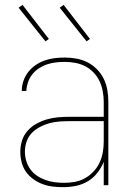

<svg xmlns="http://www.w3.org/2000/svg" viewBox="-20 -766 540 794"><path d="M242 8Q220 8 198.5 5.5Q177 3 156.5 -4.5Q136 -12 118 -25Q100 -38 87.5 -55.5Q75 -73 69.5 -94.5Q64 -116 64 -138Q64 -162 71 -184.5Q78 -207 94 -225Q110 -243 131 -254.5Q152 -266 174.5 -272.5Q197 -279 220.5 -281Q244 -283 268 -283H409V-345Q409 -366 405 -388Q401 -410 392 -429.5Q383 -449 367.5 -465.5Q352 -482 332.5 -492Q313 -502 291.5 -506Q270 -510 248 -510Q230 -510 211.5 -508Q193 -506 175 -500Q157 -494 141 -483.5Q125 -473 113.5 -458.5Q102 -444 96 -426.5Q90 -409 89 -390H70Q70 -411 77 -431.5Q84 -452 97 -468.5Q110 -485 127.5 -497Q145 -509 165 -516Q185 -523 206 -525.5Q227 -528 248 -528Q273 -528 297 -523.5Q321 -519 342.5 -508Q364 -497 381.5 -479Q399 -461 409.5 -439Q420 -417 424 -393Q428 -369 428 -345V0H409V-97Q399 -72 382.5 -51Q366 -30 343.5 -16.5Q321 -3 295 2.5Q269 8 242 8ZM245 -10Q268 -10 290 -14Q312 -18 331.5 -29Q351 -40 366.5 -56.5Q382 -73 391.5 -93Q401 -113 405 -135.5Q409 -158 409 -180V-265H268Q247 -265 226 -263.5Q205 -262 184.5 -256.5Q164 -251 145 -241Q126 -231 111.5 -216Q97 -201 90 -180.5Q83 -160 83 -139Q83 -120 88.5 -101Q94 -82 105.5 -66Q117 -50 133.5 -39Q150 -28 168.5 -21.5Q187 -15 206.5 -12.5Q226 -10 245 -10ZM338 -595 227 -734 243 -746 352 -605ZM168 -595 57 -734 73 -746 182 -605Z"/></svg>

Font: Iosevka Thin
Style: Regular
Weight: 100
Monospace: yes
Designer: Belleve Invis
Foundry: Belleve Invis
Version: Version 32.5.0; ttfautohint (v1.8.4)